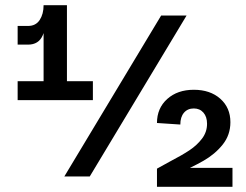

<svg xmlns="http://www.w3.org/2000/svg" viewBox="-20 -720 948 740"><path d="M148 -655 160 -675Q160 -619 144.5 -583.5Q129 -548 88 -548H48V-620H88Q118 -620 133 -643Q148 -666 148 -700H238V-334H148ZM48 -407H338V-334H48ZM601 -660H699L326 -40H228ZM634 -97Q682 -122 710.5 -141Q739 -160 758.5 -185.5Q778 -211 778 -243Q778 -270 764 -286Q750 -302 727 -302Q703 -302 689 -285.5Q675 -269 675 -240L585 -246Q585 -303 624.5 -338.5Q664 -374 727 -374Q790 -374 829 -339.5Q868 -305 868 -249Q868 -200 838.5 -163Q809 -126 764.5 -100.5Q720 -75 657 -48L647 -73H876V0H585V-70Q610 -84 634 -97Z"/></svg>

Font: Uncut Sans Variable
Style: Regular
Weight: 400
Designer: Kasper Nordkvist
Foundry: UNCUT.wtf
Version: Version 1.303;Glyphs 3.1.2 (3151)